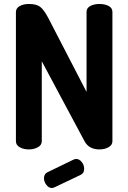

<svg xmlns="http://www.w3.org/2000/svg" viewBox="-20 -751 645 965"><path d="M241 194Q225 194 213 178Q201 162 201 145Q201 124 218 115L350 51Q358 48 363 48Q379 48 391 63.5Q403 79 403 97Q403 120 385 128L255 190Q245 194 241 194ZM405 -41 190 -443V-41Q190 -22 170.5 -11Q151 0 125 0Q98 0 79 -11Q60 -22 60 -41V-690Q60 -710 79 -720.5Q98 -731 125 -731Q161 -731 180 -718Q199 -705 222 -662L415 -289V-691Q415 -711 434 -721Q453 -731 480 -731Q507 -731 526 -721Q545 -711 545 -691V-41Q545 -22 525.5 -11Q506 0 480 0Q427 0 405 -41Z"/></svg>

Font: Dosis
Style: Regular
Weight: 400
Designer: Edgar Tolentino, Pablo Impallari, Igino Marini
Foundry: Edgar Tolentino, Pablo Impallari, Igino Marini
Version: Version 1.007;Glyphs 3.1.1 (3134)